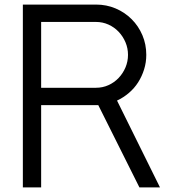

<svg xmlns="http://www.w3.org/2000/svg" viewBox="-20 -820 760 840"><path d="M680 0H590L410 -360H160V0H80V-800H400Q446 -800 486 -783Q526 -766 556 -736Q586 -706 603 -666Q620 -626 620 -580Q620 -547 610.5 -516.5Q601 -486 584.5 -460Q568 -434 544 -413.5Q520 -393 492 -380ZM540 -580Q540 -609 529 -635Q518 -661 499 -681Q480 -701 454.5 -712.5Q429 -724 400 -724H160V-436H400Q429 -436 454.5 -447.5Q480 -459 499 -479Q518 -499 529 -525Q540 -551 540 -580Z"/></svg>

Font: Gauge
Style: Regular
Weight: 400
Designer: Daniel Pimley
Foundry: Daniel Pimley
Version: Version 2.0